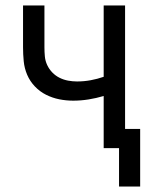

<svg xmlns="http://www.w3.org/2000/svg" viewBox="-20 -540 540 700"><path d="M414 140V0H358V-190Q331 -182 303 -177.5Q275 -173 247 -173Q221 -173 196 -178Q171 -183 148 -194.5Q125 -206 107 -225Q89 -244 79 -267.5Q69 -291 66.5 -316.5Q64 -342 64 -368V-520H142V-368Q142 -351 143.5 -334.5Q145 -318 152 -303Q159 -288 170.5 -276Q182 -264 197 -256.5Q212 -249 228.5 -246Q245 -243 261 -243Q286 -243 310.5 -247.5Q335 -252 358 -260V-520H436V-70H491V140Z"/></svg>

Font: Zed Sans
Style: Regular
Weight: 400
Designer: Belleve Invis
Foundry: Belleve Invis
Version: Version 1.0.0; ttfautohint (v1.8.4)